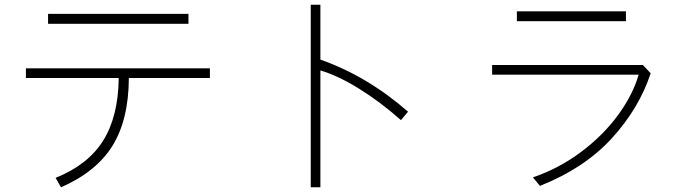

<svg xmlns="http://www.w3.org/2000/svg" viewBox="-20 -715 2926 815"><path d="M780 -656V-614H184V-656ZM871 -425V-384H527Q526 -206 457 -95.5Q388 15 239 80L216 40Q353 -15 417.5 -117.5Q482 -220 484 -384H90V-425Z M1340 -695V-462Q1539 -392 1712 -241L1682 -205Q1595 -282 1505 -338Q1415 -394 1340 -416V80H1299V-695Z M2637 -667V-625H2174V-667ZM2709 -439 2742 -404Q2693 -255 2577 -128Q2461 -1 2272 74L2242 38Q2353 0 2446.5 -70Q2540 -140 2603 -226Q2666 -312 2691 -398H2069V-439Z"/></svg>

Font: Gmarket Sans TTF Light
Style: Regular
Weight: 300
Designer: Creative Director : Sungho Lee; Art Director : Kiwoong Choi; Project Manager : Sori Yang, Jongwook Yoon; Font Designer :
Foundry: Sandoll Inc.
Version: Version 1.000;hotconv 1.0.109;makeotfexe 2.5.65596